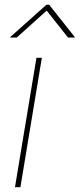

<svg xmlns="http://www.w3.org/2000/svg" viewBox="-20 -775 330 795"><path d="M42 0 130.9 -535.6H153.3L64.5 0ZM49.3 -619.6H22L22.5 -621.6L172.4 -755.4H183.6L289.6 -621.6L289.1 -619.6H261.7L173.3 -731Z"/></svg>

Font: Inter 20pt Thin
Style: Italic
Weight: 250
Italic angle: -9.3988°
Version: Version 4.001;git-66647c0bb